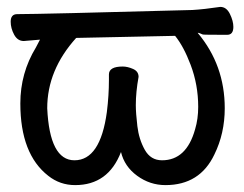

<svg xmlns="http://www.w3.org/2000/svg" viewBox="-20 -513 708 557"><path d="M198 24Q154 24 120 -3Q39 -66 39 -213Q39 -301 84 -375L96 -398L49 -394Q31 -394 21 -412.5Q11 -431 11 -450Q11 -472 30 -472Q96 -472 538 -484Q572 -486 619 -493Q637 -493 647 -472.5Q657 -452 657 -435Q657 -412 639 -412Q567 -412 568 -413Q557 -418 554 -418V-417Q632 -324 632 -199Q632 -126 602 -65Q560 24 460 24Q415 24 378 -3Q341 -30 331 -72Q294 24 198 24ZM196 -48Q271 -48 290 -188Q296 -236 296 -281V-297Q296 -320 336 -320Q350 -320 366 -313Q382 -306 382 -290Q374 -246 374 -208Q374 -185 378.5 -147Q383 -109 400 -78.5Q417 -48 450 -48Q521 -48 546 -138Q555 -168 555 -203Q555 -267 533 -325Q513 -378 488 -409L201 -403Q117 -310 117 -199Q124 -48 196 -48Z"/></svg>

Font: LXGW WenKai TC
Style: Bold
Weight: 700
Designer: LXGW / Fontworks Inc.
Foundry: LXGW / Fontworks Inc.
Version: Version 1.330;April 28, 2024